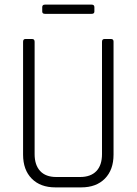

<svg xmlns="http://www.w3.org/2000/svg" viewBox="-20 -812 592 832"><path d="M377 -752H175Q163 -752 163 -762V-781Q163 -792 175 -792H377Q389 -792 389 -781V-762Q389 -752 377 -752ZM433 -643H461Q472 -643 472 -632V-142Q472 -76 434.5 -38Q397 0 332 0H220Q155 0 117.5 -38Q80 -76 80 -142V-631Q80 -643 90 -643H119Q130 -643 130 -631V-144Q130 -97 154 -71Q178 -45 224 -45H327Q373 -45 397.5 -70.5Q422 -96 422 -144V-631Q422 -643 433 -643Z"/></svg>

Font: Rajdhani
Style: Regular
Weight: 400
Designer: Satya Rajpurohit, Jyotish Sonowal
Foundry: Indian Type Foundry
Version: Version 1.201;PS 1.0;hotconv 1.0.78;makeotf.lib2.5.61930; tt